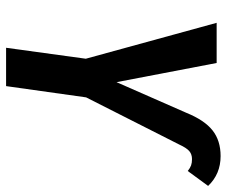

<svg xmlns="http://www.w3.org/2000/svg" viewBox="-77 -668 745 631"><g transform="rotate(90 295.5 -352.5)"><path d="M173 -262 55 -692H187L250 -363L351 -593Q375 -652 408.5 -678.5Q442 -705 493 -705Q552 -705 591 -664L542 -597Q532 -605 523.5 -608Q515 -611 503 -611Q487 -611 476.5 -602Q466 -593 455 -569L300 -263L263 0H137Z"/></g></svg>

Font: Fira Sans Extra Condensed Medium
Style: Italic
Weight: 500
Width: 3
Italic angle: -8°
Designer: Carrois Corporate & Edenspiekermann AG
Foundry: Carrois Corporate GbR & Edenspiekermann AG
Version: Version 4.203